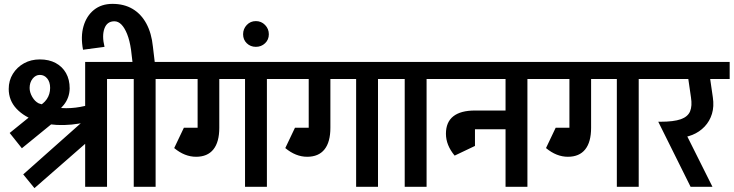

<svg xmlns="http://www.w3.org/2000/svg" viewBox="-20 -965 3790 992"><path d="M420 0V-645H533V0ZM451 -557V-645H627V-557ZM158 7 100 -64 467 -390V-263ZM93 -199 30 -278 204 -419 267 -341ZM175 -338 180 -431Q227 -415 274.5 -409Q322 -403 371 -409Q420 -415 467 -432V-345Q389 -321 311.5 -319Q234 -317 175 -338ZM175 -338Q106 -360 65.5 -403Q25 -446 25 -506L133 -511Q133 -488 146.5 -464.5Q160 -441 180 -431ZM236 -360 175 -415Q204 -427 221.5 -452.5Q239 -478 239 -511L340 -508Q339 -460 310 -423.5Q281 -387 236 -360ZM25 -505Q25 -549 46.5 -583.5Q68 -618 104 -638Q140 -658 186 -658V-578Q164 -578 148.5 -558.5Q133 -539 133 -510ZM239 -511Q239 -541 224 -559.5Q209 -578 186 -578V-658Q233 -658 267.5 -639.5Q302 -621 321 -587.5Q340 -554 340 -508Z M657 -708Q650 -756 637 -788.5Q624 -821 607.5 -838Q591 -855 571 -855L561 -945Q621 -945 665 -919Q709 -893 736 -843.5Q763 -794 770 -724ZM409 -708Q396 -776 411.5 -829.5Q427 -883 465.5 -914Q504 -945 561 -945L571 -855Q533 -855 519.5 -817.5Q506 -780 520 -723ZM668 -615 657 -708 770 -724 783 -615ZM671 0V-633H784V0ZM577 -557V-645H879V-557Z M829 -557V-645H1192V-557ZM1001 -304V-630H1113V-304ZM993 -155V-255Q1016 -255 1028.5 -267Q1041 -279 1041 -305H1113Q1113 -231 1082.5 -193Q1052 -155 993 -155ZM880 -200 925 -285Q967 -255 993 -255V-155Q934 -155 880 -200ZM880 -200 930 -305H1059V-215ZM1246 0V-633H1359V0ZM1152 -557V-645H1454V-557Z M1302 -723Q1274 -723 1255 -741.5Q1236 -760 1236 -788Q1236 -816 1255 -836Q1274 -856 1302 -856Q1330 -856 1349.5 -836Q1369 -816 1369 -788Q1369 -760 1349.5 -741.5Q1330 -723 1302 -723Z M1403 -557V-645H1766V-557ZM1575 -304V-630H1687V-304ZM1567 -155V-255Q1590 -255 1602.5 -267Q1615 -279 1615 -305H1687Q1687 -231 1656.5 -193Q1626 -155 1567 -155ZM1454 -200 1499 -285Q1541 -255 1567 -255V-155Q1508 -155 1454 -200ZM1454 -200 1504 -305H1633V-215ZM1820 0V-633H1933V0ZM1726 -557V-645H2028V-557Z M2071 0V-633H2184V0ZM1977 -557V-645H2279V-557Z M2229 -557V-645H2663V-557ZM2284 -274Q2284 -334 2322 -364Q2360 -394 2434 -394V-322Q2409 -322 2396.5 -309.5Q2384 -297 2384 -274ZM2329 -161Q2284 -215 2284 -274H2384Q2384 -248 2414 -206ZM2329 -161 2344 -340H2434V-211ZM2432 -297V-394H2642V-297ZM2592 0V-633H2705V0ZM2498 -557V-645H2800V-557Z M2750 -557V-645H3113V-557ZM2922 -304V-630H3034V-304ZM2914 -155V-255Q2937 -255 2949.5 -267Q2962 -279 2962 -305H3034Q3034 -231 3003.5 -193Q2973 -155 2914 -155ZM2801 -200 2846 -285Q2888 -255 2914 -255V-155Q2855 -155 2801 -200ZM2801 -200 2851 -305H2980V-215ZM3167 0V-633H3280V0ZM3073 -557V-645H3375V-557Z M3434 -253 3392 -336Q3461 -336 3497.5 -349Q3534 -362 3545.5 -390Q3557 -418 3550 -462H3663Q3670 -415 3658.5 -377Q3647 -339 3620.5 -311Q3594 -283 3557 -268Q3520 -253 3475 -253ZM3548 0 3381 -336H3493L3661 0ZM3550 -462 3530 -600H3643L3663 -462ZM3324 -557V-645H3750V-557Z"/></svg>

Font: Akshar Light Medium
Style: Regular
Weight: 500
Version: Version 1.100